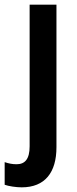

<svg xmlns="http://www.w3.org/2000/svg" viewBox="-59 -629 330 823"><path d="M34 174C134 174 183 110 183 2V-609H68V-2C68 53 48 75 12 75C-6 75 -21 72 -39 66V163C-22 169 9 174 34 174Z"/></svg>

Font: Noto Sans Malayalam UI Condensed SemiBold
Style: Regular
Weight: 600
Width: 3
Designer: Jelle Bosma - Monotype Design Team
Foundry: Monotype Imaging Inc.
Version: Version 2.104